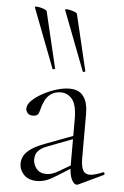

<svg xmlns="http://www.w3.org/2000/svg" viewBox="-53 -770 526 816"><g transform="rotate(5 210.0 -361.5)"><path d="M313 6Q309 8 305 8Q293 8 283 -13Q273 -34 273 -74V-267Q273 -329 253.5 -353Q234 -377 205 -377Q180 -377 163.5 -365.5Q147 -354 138.5 -337Q130 -320 126 -305Q124 -295 119 -281.5Q114 -268 94 -268Q79 -268 71.5 -277Q64 -286 64 -296Q64 -313 82 -330.5Q100 -348 127.5 -363Q155 -378 185 -387Q215 -396 240 -396Q281 -396 300 -369.5Q319 -343 319 -297V-108Q319 -72 327.5 -55.5Q336 -39 357 -39Q376 -39 412 -54Q417 -56 419 -50.5Q421 -45 416 -43ZM136 7Q99 7 79.5 -13.5Q60 -34 60 -61Q60 -78 68.5 -94Q77 -110 98.5 -125Q120 -140 158 -154L283 -201L285 -188L167 -143Q146 -135 135 -125.5Q124 -116 120 -105.5Q116 -95 116 -84Q116 -62 130.5 -44Q145 -26 173 -26Q184 -26 196 -29.5Q208 -33 225 -43L292 -82L294 -70L219 -23Q194 -7 175 0Q156 7 136 7ZM289 -474Q290 -471 295.5 -472.5Q301 -474 300 -476L243 -716Q242 -719 234 -722.5Q226 -726 215.5 -728.5Q205 -731 198 -731Q191 -731 192 -727ZM160 -474Q161 -471 166.5 -472.5Q172 -474 171 -476L114 -716Q113 -719 105 -722.5Q97 -726 86.5 -728.5Q76 -731 69 -731Q62 -731 63 -727Z"/></g></svg>

Font: Cormorant Garamond Light
Style: Regular
Weight: 300
Designer: Christian Thalmann (Catharsis Fonts)
Foundry: Catharsis Fonts
Version: Version 4.001